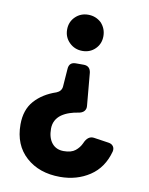

<svg xmlns="http://www.w3.org/2000/svg" viewBox="-83 -772 658 848"><g transform="rotate(10 246.5 -348.5)"><path d="M303 -689Q326 -664 326 -630Q326 -596 303 -573Q280 -550 245.5 -550Q211 -550 187 -573.5Q163 -597 163 -631.5Q163 -666 186.5 -689Q210 -712 244 -712Q278 -712 303 -689ZM262 -491Q291 -491 295 -461L308 -316Q310 -301 301.5 -291Q293 -281 275 -278.5Q257 -276 237.5 -269.5Q218 -263 202 -252Q169 -228 169 -187.5Q169 -147 188 -123.5Q207 -100 241 -100Q275 -100 293 -114.5Q311 -129 320 -149Q335 -185 363 -181L430 -171Q444 -169 451 -159.5Q458 -150 455 -136Q435 -61 377.5 -23Q320 15 245 15Q151 15 92 -38Q33 -91 33 -183Q33 -249 69 -289.5Q105 -330 165 -350Q187 -359 189 -380L195 -461Q197 -491 227 -491Z"/></g></svg>

Font: Tsunagi Gothic Black
Style: Regular
Weight: 900
Designer: Yoshimichi Ohira
Foundry: Positype
Version: Version 1.001